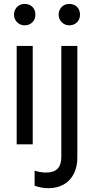

<svg xmlns="http://www.w3.org/2000/svg" viewBox="-20 -739 481 983"><path d="M65.4 -503.9H147.5V0H65.4ZM51.8 -664.1Q51.8 -679.7 59.1 -692.4Q66.4 -705.1 78.6 -711.9Q90.8 -718.8 106.4 -718.8Q122.1 -718.8 134.8 -711.9Q147.5 -705.1 154.3 -692.4Q161.1 -679.7 161.1 -664.1Q161.1 -648.4 154.3 -636.2Q147.5 -624 134.8 -616.7Q122.1 -609.4 106.4 -609.4Q90.8 -609.4 78.6 -616.7Q66.4 -624 59.1 -636.2Q51.8 -648.4 51.8 -664.1ZM157.2 211.9V134.8Q188.5 144.5 215.8 144.5Q255.9 144.5 274.9 124.5Q293.9 104.5 293.9 64.5V-503.9H376V67.4Q376 115.2 357.9 150.9Q339.8 186.5 306.2 205.6Q272.5 224.6 227.5 224.6Q192.4 224.6 157.2 211.9ZM280.3 -664.1Q280.3 -679.7 287.6 -692.4Q294.9 -705.1 307.1 -711.9Q319.3 -718.8 335 -718.8Q350.6 -718.8 363.3 -711.9Q376 -705.1 382.8 -692.4Q389.6 -679.7 389.6 -664.1Q389.6 -648.4 382.8 -636.2Q376 -624 363.3 -616.7Q350.6 -609.4 335 -609.4Q319.3 -609.4 307.1 -616.7Q294.9 -624 287.6 -636.2Q280.3 -648.4 280.3 -664.1Z"/></svg>

Font: Wanted Sans Variable
Style: Regular
Weight: 400
Designer: Original Design by Kil Hyung-jin and Kang Hanbin, Wanted Lab, Inc; Hangeul from Source Han Sans by Jang Soo-young and Ka
Foundry: Wanted Lab, Inc.
Version: Version 1.003;Glyphs 3.2 (3227)